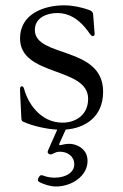

<svg xmlns="http://www.w3.org/2000/svg" viewBox="-20 -465 455 709"><path d="M308.9 -428.3C280.5 -438.2 249.3 -445.3 215.9 -445.3C145.6 -445.3 54 -415.5 54 -323.2C54 -181.1 305.4 -219.5 305.4 -100.1C305.4 -38.4 257.1 -12.1 210.9 -12.1C127.8 -12.1 82.4 -86.6 69.6 -134.9C66.8 -145.6 63.2 -146.3 61.1 -146.3C54.7 -146.3 54 -140.6 54 -134.2C54 -125.7 54 -125.7 58.9 -28.4C59.7 -17.8 61.1 -17.8 68.9 -14.2C100.1 -0.4 149.1 11.4 191.4 13.8L157.3 90.6C154.5 98 155.9 101.6 163.4 104.8C164.8 104.8 166.2 105.1 167.6 105.1C174.7 105.1 183.2 95.2 201 95.2C229.4 95.2 254.3 112.2 254.3 142C254.3 169.4 226.6 191.1 181.1 191.1C164.1 191.1 150.2 187.5 139.2 183.2C131.4 180.4 127.5 181.8 123.6 189.3L121.4 192.8C118.3 200.3 119.3 204.2 126.8 208.1C143.8 216.3 165.5 223.7 186.8 223.7C244.3 223.7 303.3 185.4 303.3 129.3C303.3 80.3 257.1 66.1 237.2 66.1C224.8 66.1 214.5 68.2 206 70.3C198.2 72.4 197.1 71 199.9 63.6L222.7 13.5C293.7 8.2 360.8 -32.7 360.8 -126.4C360.8 -296.5 108.7 -250.7 108.7 -354.4C108.7 -399.9 153.4 -416.9 191.8 -416.9C235.8 -416.9 268.5 -393.5 294 -363.6C311.1 -343.8 314.6 -331.7 322.4 -331.7C325.6 -331.7 329.5 -333.1 329.5 -339.5C329.5 -343 326 -387.8 323.9 -411.9C323.2 -421.2 316.8 -425.4 308.9 -428.3Z"/></svg>

Font: Margiela Serif Light
Style: Regular
Weight: 300
Designer: Andreas Faust, Stefan Endress
Version: Version 1.002;FEAKit 1.0